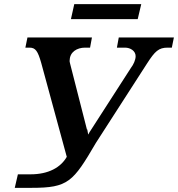

<svg xmlns="http://www.w3.org/2000/svg" viewBox="-20 -894 856 923"><path d="M321 -802H642L659 -874H337ZM51 9H132C308 9 331 -19 441 -207L687 -589C725 -648 743 -665 786 -665H806L816 -714H551L542 -665H581C607 -665 632 -649 632 -624C632 -606 622 -584 609 -567L412 -261C412 -263 412 -260 404 -247C400 -271 399 -276 398 -271L317 -588C313 -603 315 -605 315 -603C315 -644 350 -665 389 -665H413L422 -714H112L102 -665H122C151 -665 162 -648 178 -592L301 -140C272 -89 213 -56 127 -56H66Z"/></svg>

Font: Noto Serif Semi
Style: Italic
Weight: 600
Italic angle: -12°
Designer: Monotype Design Team
Foundry: Monotype Imaging Inc.
Version: Version 1.901